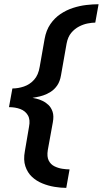

<svg xmlns="http://www.w3.org/2000/svg" viewBox="-20 -730 498 930"><path d="M301 180 317 90.5Q302 90.5 282 87.5Q262 84.5 243.8 75.5Q225.5 66.5 216 47.8Q206.5 29 211.5 -3L236 -138Q241.5 -168 234.8 -188.5Q228 -209 214.5 -221.8Q201 -234.5 185.2 -241.8Q169.5 -249 156.5 -252Q143.5 -255 137.5 -256Q143.5 -257.5 157.5 -259.8Q171.5 -262 189.2 -267.8Q207 -273.5 225.2 -285Q243.5 -296.5 257 -316Q270.5 -335.5 275.5 -365.5L302.5 -518.5Q308.5 -551 325 -570.8Q341.5 -590.5 362.8 -601.5Q384 -612.5 405.2 -616.5Q426.5 -620.5 441.5 -620.5L457.5 -709.5Q430.5 -709.5 398 -705.8Q365.5 -702 333.2 -691.5Q301 -681 272.8 -662Q244.5 -643 224 -613.2Q203.5 -583.5 196 -541L172.5 -407.5Q166 -366.5 145 -343.5Q124 -320.5 96 -311Q68 -301.5 40 -301.5L23.5 -211Q54 -211 78.5 -201.8Q103 -192.5 115.2 -171.2Q127.5 -150 120.5 -115.5L100.5 2Q92.5 44.5 102.8 75.2Q113 106 134.5 126.2Q156 146.5 184.8 158.2Q213.5 170 244 175Q274.5 180 301 180Z"/></svg>

Font: Anybody Expanded Medium
Style: Italic
Weight: 500
Width: 7
Italic angle: -10°
Version: Version 1.113;gftools[0.9.25]